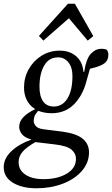

<svg xmlns="http://www.w3.org/2000/svg" viewBox="-59 -771 602 1031"><path d="M218 -163Q198 -163 180 -166.5Q162 -170 146 -176Q130 -158 126 -145.5Q122 -133 122 -122Q122 -108 133 -94.5Q144 -81 174 -77L277 -64Q351 -54 385 -26Q419 2 419 47Q419 103 380.5 147Q342 191 278 215.5Q214 240 137 240Q59 240 10 210Q-39 180 -39 127Q-39 80 2 41Q43 2 109 -21V-22Q73 -32 58.5 -51Q44 -70 44 -90Q44 -119 67 -142.5Q90 -166 130 -185Q102 -202 86 -231.5Q70 -261 70 -301Q70 -355 95.5 -400Q121 -445 164.5 -472Q208 -499 261 -499Q316 -499 350.5 -468.5Q385 -438 389 -385H393Q404 -456 429 -482.5Q454 -509 485 -509Q506 -509 515 -503Q518 -499 520.5 -492Q523 -485 523 -477Q523 -446 499.5 -429.5Q476 -413 424 -402Q420 -387 415.5 -371.5Q411 -356 406 -338Q386 -259 338.5 -211Q291 -163 218 -163ZM230 -199Q276 -199 303 -242Q330 -285 330 -363Q330 -410 308 -436.5Q286 -463 254 -463Q203 -463 178 -418.5Q153 -374 153 -306Q153 -254 172.5 -226.5Q192 -199 230 -199ZM41 100Q41 142 77 166.5Q113 191 175 191Q250 191 299.5 161.5Q349 132 349 81Q349 54 325.5 33Q302 12 232 4L139 -7Q137 -7 135 -7.5Q133 -8 131 -8Q84 19 62.5 43.5Q41 68 41 100ZM412 -553 311 -673 174 -553 150 -578 306 -751H343L442 -577Z"/></svg>

Font: Source Serif 4 SmText
Style: Italic
Weight: 400
Italic angle: -12°
Designer: Frank Grießhammer
Foundry: Adobe
Version: Version 4.005;hotconv 1.1.0;makeotfexe 2.6.0